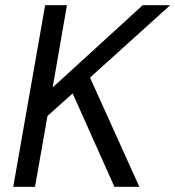

<svg xmlns="http://www.w3.org/2000/svg" viewBox="-20 -720 676 740"><path d="M31 0 154 -700H238L183 -383L530 -700H636L327 -421L517 0H421L260 -360L163 -273L115 0Z"/></svg>

Font: DM Sans 16pt
Style: Italic
Weight: 400
Italic angle: -10°
Version: Version 4.004;gftools[0.9.30]